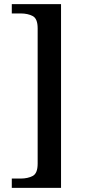

<svg xmlns="http://www.w3.org/2000/svg" viewBox="-20 -780 415 928"><path d="M37 128V83H80Q114 83 138 70.5Q162 58 162 11V-643Q162 -690 138 -702.5Q114 -715 80 -715H37V-760H275V128Z"/></svg>

Font: Noto Serif Tamil Medium
Style: Regular
Weight: 500
Designer: Indian Type Foundry, Tom Grace, and the Monotype Design Team
Foundry: Monotype Imaging Inc.
Version: Version 2.004; ttfautohint (v1.8.4.7-5d5b)